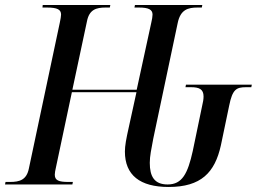

<svg xmlns="http://www.w3.org/2000/svg" viewBox="-41 -734 1022 764"><path d="M630 10C759 10 814 -47 838 -156L871 -314C884 -378 899 -387 938 -387H959L961 -397H699L697 -387H719C752 -387 769 -379 769 -350C769 -340 767 -327 763 -311L726 -133C706 -43 684 0 626 0C573 0 555 -32 555 -86C555 -113 561 -140 569 -183L666 -642C677 -696 707 -704 745 -704H762L764 -714H496L494 -704H512C550 -704 566 -696 566 -676C566 -668 564 -657 561 -644L503 -377H247L305 -649C314 -696 342 -704 379 -704H396L398 -714H129L128 -704H146C187 -704 202 -696 202 -676C202 -670 200 -658 197 -644L74 -64C65 -18 37 -10 -1 -10H-19L-21 0H247L249 -10H231C193 -10 177 -16 177 -39C177 -46 179 -56 181 -65L245 -367H502L472 -230C461 -181 456 -154 456 -131C456 -37 516 10 630 10Z"/></svg>

Font: Noto Serif Display Condensed Medium
Style: Italic
Weight: 500
Width: 3
Italic angle: -12°
Designer: Monotype Design Team
Foundry: Monotype Imaging Inc.
Version: Version 2.009